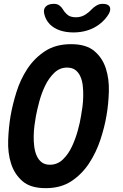

<svg xmlns="http://www.w3.org/2000/svg" viewBox="-20 -970 640 1000"><path d="M240 -112Q279 -112 307.5 -139.5Q336 -167 354.5 -206.5Q373 -246 385 -289.5Q397 -333 402 -366Q406 -387 409.5 -414Q413 -441 413.5 -469.5Q414 -498 411 -524.5Q408 -551 398.5 -572Q389 -593 372.5 -605.5Q356 -618 329 -618Q291 -618 262.5 -590.5Q234 -563 215 -523.5Q196 -484 184.5 -440.5Q173 -397 167 -365Q163 -344 159.5 -316.5Q156 -289 155.5 -261Q155 -233 158.5 -206Q162 -179 171.5 -158Q181 -137 197.5 -124.5Q214 -112 240 -112ZM218 10Q139 10 97 -26.5Q55 -63 37.5 -118.5Q20 -174 22.5 -240Q25 -306 35 -366Q45 -424 65.5 -490Q86 -556 122.5 -611.5Q159 -667 214.5 -703.5Q270 -740 350 -740Q429 -740 471.5 -704Q514 -668 531.5 -613Q549 -558 547 -493Q545 -428 535 -370Q525 -309 503 -242.5Q481 -176 444 -119.5Q407 -63 352 -26.5Q297 10 218 10ZM210 -900Q205 -923 219 -936.5Q233 -950 261 -950Q271 -950 278 -947.5Q285 -945 290 -941Q301 -933 308 -920.5Q315 -908 327 -897Q343 -880 375 -880Q406 -880 429 -897Q444 -907 455 -919Q466 -931 479 -939Q487 -944 495 -947Q503 -950 514 -950Q542 -950 550.5 -936.5Q559 -923 548 -900Q529 -867 497 -843Q441 -801 361 -801Q282 -802 240 -843Q216 -868 210 -900Z"/></svg>

Font: Maple Mono
Style: Bold Italic
Weight: 700
Italic angle: -10°
Monospace: yes
Designer: subframe7536
Version: Version 7.000